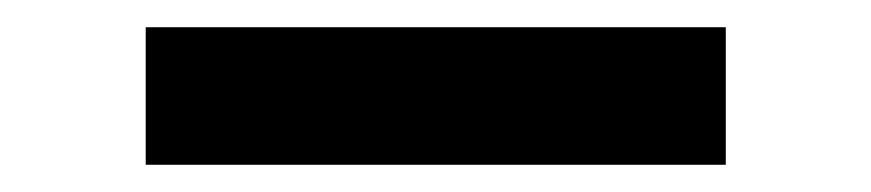

<svg xmlns="http://www.w3.org/2000/svg" viewBox="-20 -20 640 141"><path d="M87 101V0H513V101Z"/></svg>

Font: Iosevka Curly Slab Extended
Style: Bold
Weight: 700
Width: 7
Monospace: yes
Designer: Belleve Invis
Foundry: Belleve Invis
Version: Version 11.1.0; ttfautohint (v1.8.3)